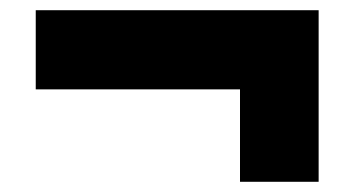

<svg xmlns="http://www.w3.org/2000/svg" viewBox="-20 -510 700 376"><path d="M604 -490V-154H450V-335H50V-490Z"/></svg>

Font: Archicoco
Style: Regular
Weight: 400
Designer: Hector Gatti
Foundry: Hector Gatti
Version: 1.002